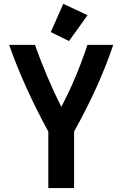

<svg xmlns="http://www.w3.org/2000/svg" viewBox="-20 -962 626 982"><path d="M303.7 -942.4 427.7 -884.3 333 -752 239.7 -797.9ZM227.1 0V-289.1Q100.1 -522.5 26.9 -732.4H158.7Q220.2 -561 293.5 -415.5Q370.1 -560.1 427.2 -732.4H559.1Q488.8 -522.5 358.9 -289.1V0Z"/></svg>

Font: Consola Mono
Style: Bold
Weight: 700
Monospace: yes
Designer: Wojciech Kalinowski "wmk69" (wmk69@o2.pl)
Foundry: Wojciech Kalinowski "wmk69" (wmk69@o2.pl)
Version: Version 2.1.0